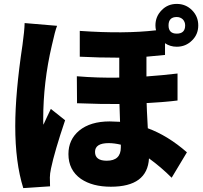

<svg xmlns="http://www.w3.org/2000/svg" viewBox="-20 -896 1040 982"><path d="M272 -764Q262 -740 245 -663Q201 -476 201 -285Q201 -262 202 -258L221 -299Q235 -327 240 -339L313 -281Q259 -121 241 -35Q235 -7 235 12Q235 41 236 57L99 66Q58 -65 58 -251Q58 -420 95 -666Q105 -738 106 -778ZM842 -766Q842 -724 884 -724Q927 -724 927 -766Q927 -784 915 -797Q902 -809 884 -809Q842 -809 842 -766ZM598 -156Q564 -164 536 -164Q466 -164 466 -119Q466 -74 526 -74Q598 -74 598 -142ZM824 -615 729 -606V-505Q813 -511 888 -520V-382Q827 -374 730 -369Q730 -349 736 -240Q839 -202 936 -117L858 13Q804 -41 742 -86Q734 59 547 59Q453 59 394 19Q330 -26 330 -108Q330 -182 385 -228Q442 -275 541 -275Q560 -275 594 -273L591 -364Q504 -363 374 -368L373 -506Q480 -497 590 -499V-601Q486 -601 388 -606V-738Q616 -722 778 -741Q775 -753 775 -766Q775 -812 807 -844Q838 -876 884 -876Q930 -876 962 -844Q994 -812 994 -766Q994 -720 962 -689Q930 -657 884 -657Q850 -657 824 -675Z"/></svg>

Font: Source Han Sans CN Heavy
Style: Bold
Weight: 900
Designer: Ryoko NISHIZUKA (kana & ideographs); Paul D. Hunt (Latin, Greek & Cyrillic); Wenlong ZHANG (bopomofo); Sandoll Communica
Foundry: Adobe Systems Incorporated
Version: Version 1.000;PS 1;hotconv 1.0.78;makeotf.lib2.5.61930